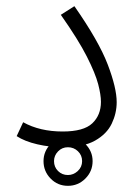

<svg xmlns="http://www.w3.org/2000/svg" viewBox="-20 -472 445 622"><path d="M34 -31 55 -76Q109 -46 183 -46Q251 -46 279 -72.5Q307 -99 307 -142Q307 -165 298 -199.5Q289 -234 261.5 -288.5Q234 -343 177 -424L221 -452Q300 -339 329 -263Q358 -187 358 -141Q358 -105 342 -71.5Q326 -38 288 -16.5Q250 5 184 5Q142 5 101 -4.5Q60 -14 34 -31ZM200 130Q167 130 144 106.5Q121 83 121 50Q121 18 144 -5.5Q167 -29 200 -29Q233 -29 256.5 -5.5Q280 18 280 50Q280 83 256.5 106.5Q233 130 200 130ZM200 95Q218 95 232 82Q246 69 246 50Q246 31 232.5 18Q219 5 200 5Q181 5 168 18.5Q155 32 155 50Q155 69 168 82Q181 95 200 95Z"/></svg>

Font: Noto Sans Arabic SemCond Light
Style: Regular
Weight: 300
Width: 4
Designer: Monotype Design Team, Nadine Chahine, Nizar Qandah and Khaled Hosny
Foundry: Monotype Imaging Inc.
Version: Version 2.012; ttfautohint (v1.8.4.7-5d5b)